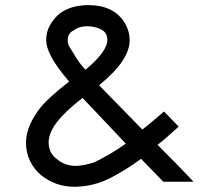

<svg xmlns="http://www.w3.org/2000/svg" viewBox="-20 -710 790 750"><path d="M531 -89.5Q497 -64.5 466.8 -46.2Q436.5 -28 411 -14.5Q343 19.5 269.5 19.5Q197 19.5 139.5 -26.5Q113 -49 97.2 -81.5Q81.5 -114 81.5 -152.5Q81.5 -187 97.2 -223Q113 -259 140.5 -293Q170.5 -329 250 -391.5Q202.5 -447 181.5 -485.8Q160.5 -524.5 160.5 -554.5Q160.5 -585 175 -611.2Q189.5 -637.5 213 -657Q257.5 -690 325 -690Q423.5 -690 465.5 -623Q486.5 -590 486.5 -552Q486.5 -515 458.2 -471.8Q430 -428.5 367 -377L536 -204Q545.5 -211.5 554.8 -218.8Q564 -226 571.5 -232.5Q585 -243.5 597.5 -254.5Q610 -265.5 620.5 -274.5L678 -215.5Q657 -197 637.5 -179.2Q618 -161.5 599.5 -147.5L595.5 -144.5Q603.5 -136.5 621.2 -118.2Q639 -100 668 -71Q696.5 -42 713.2 -24.2Q730 -6.5 736 0H618ZM302.5 -327.5Q234 -274.5 202 -232.5Q170 -190.5 170 -153.5Q170 -113 201 -89.5Q232.5 -62 276 -62Q305 -62 348.5 -76Q374.5 -88.5 407.5 -107.5Q440.5 -126.5 471.5 -149ZM322 -607.5Q288 -607.5 268.5 -591.5Q244.5 -581 244.5 -552Q244.5 -537.5 252 -526Q263 -507.5 278 -483.8Q293 -460 314 -437.5Q399.5 -509 399.5 -554.5Q399.5 -582.5 374.5 -595.5Q364 -600.5 350.2 -604Q336.5 -607.5 322 -607.5Z"/></svg>

Font: MM Phetkon
Style: Regular
Weight: 400
Designer: Khon Soe Zaw Thu
Version: Version 1.00 July 15, 2016, initial release